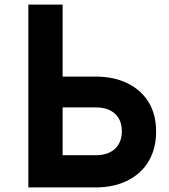

<svg xmlns="http://www.w3.org/2000/svg" viewBox="-20 -820 740 840"><path d="M104 -800H254V-485H398Q478 -485 538 -455.5Q598 -426 630.5 -372.5Q663 -319 663 -245Q663 -170 630.5 -115Q598 -60 538 -30Q478 0 398 0H104ZM254 -350V-141H400Q453 -141 483 -169Q513 -197 513 -246Q513 -295 483 -322.5Q453 -350 400 -350Z"/></svg>

Font: Martian Mono SemiBold
Style: Regular
Weight: 600
Monospace: yes
Designer: Roman Shamin
Foundry: Evil Martians
Version: Version 1.000; ttfautohint (v1.8.4.7-5d5b)